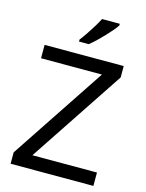

<svg xmlns="http://www.w3.org/2000/svg" viewBox="-137 -1026 846 1109"><g transform="rotate(15 286.0 -472.0)"><path d="M533 0H38V-68L414 -634H50V-714H523V-646L147 -80H533ZM438 -934Q429 -920 412 -900Q395 -880 374.5 -858.5Q354 -837 333.5 -817.5Q313 -798 295 -784H237V-796Q252 -815 269.5 -841Q287 -867 304 -894.5Q321 -922 332 -944H438Z"/></g></svg>

Font: Noto Sans Thai
Style: Regular
Weight: 400
Designer: Monotype Design Team
Foundry: Monotype Imaging Inc.
Version: Version 2.001